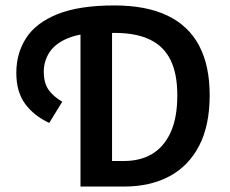

<svg xmlns="http://www.w3.org/2000/svg" viewBox="-20 -686 844 706"><path d="M276 0V-606H392V-94H436Q496 -94 539.5 -120Q583 -146 607.5 -199.5Q632 -253 632 -336Q632 -415 607 -465.5Q582 -516 531 -540.5Q480 -565 402 -565H352Q278 -565 231 -546Q184 -527 162.5 -494.5Q141 -462 141 -422Q141 -381 158.5 -356Q176 -331 209 -312L161 -234Q105 -260 72.5 -304Q40 -348 40 -418Q40 -490 76 -546Q112 -602 191.5 -634Q271 -666 401 -666Q517 -666 595 -629Q673 -592 712 -518.5Q751 -445 751 -336Q751 -225 712.5 -150.5Q674 -76 603.5 -38Q533 0 435 0Z"/></svg>

Font: Source Sans 3 SemiBold
Style: Regular
Weight: 600
Designer: Paul D. Hunt
Foundry: Adobe
Version: Version 3.046;hotconv 1.0.118;makeotfexe 2.5.65603